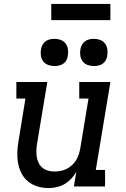

<svg xmlns="http://www.w3.org/2000/svg" viewBox="-20 -946 640 974"><path d="M226 8Q198 8 171 0Q144 -8 123 -25Q102 -42 89.5 -66Q77 -90 72 -117.5Q67 -145 68 -173.5Q69 -202 74 -231L109 -446H63V-530H220L168 -217Q165 -200 164.5 -183Q164 -166 166.5 -150Q169 -134 176 -119.5Q183 -105 195 -95Q207 -85 223 -80.5Q239 -76 256 -76Q272 -76 287.5 -79Q303 -82 317.5 -89Q332 -96 344.5 -107.5Q357 -119 365.5 -132.5Q374 -146 379 -161.5Q384 -177 387 -192L429 -446H382V-530H540L466 -84H513V0H355L367 -74Q356 -55 341 -39Q326 -23 307 -12Q288 -1 267 3.5Q246 8 226 8ZM456 -611Q440 -611 424.5 -616.5Q409 -622 399.5 -634.5Q390 -647 387.5 -663.5Q385 -680 388 -697Q390 -708 396 -719Q402 -730 412 -737Q422 -744 433.5 -746.5Q445 -749 456 -749Q473 -749 488 -743.5Q503 -738 512.5 -725.5Q522 -713 524.5 -696.5Q527 -680 524 -663Q523 -652 517 -641Q511 -630 501 -623Q491 -616 479.5 -613.5Q468 -611 456 -611ZM256 -611Q240 -611 224.5 -616.5Q209 -622 199.5 -634.5Q190 -647 187.5 -663.5Q185 -680 188 -697Q190 -708 196 -719Q202 -730 212 -737Q222 -744 233.5 -746.5Q245 -749 256 -749Q273 -749 288 -743.5Q303 -738 312.5 -725.5Q322 -713 324.5 -696.5Q327 -680 324 -663Q323 -652 317 -641Q311 -630 301 -623Q291 -616 279.5 -613.5Q268 -611 256 -611ZM540 -844H240V-926H540Z"/></svg>

Font: Iosevka Curly Slab MdExObl
Style: Regular
Weight: 500
Width: 7
Italic angle: -9°
Monospace: yes
Designer: Belleve Invis
Foundry: Belleve Invis
Version: Version 11.1.0; ttfautohint (v1.8.3)